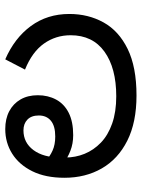

<svg xmlns="http://www.w3.org/2000/svg" viewBox="78 -618 552 749"><g transform="rotate(-90 354.5 -244.0)"><path d="M356 12Q251 12 179.5 -24Q108 -60 71.5 -123.5Q35 -187 35 -269Q35 -343 60.5 -394.5Q86 -446 129 -473Q172 -500 225 -500Q265 -500 294.5 -484.5Q324 -469 340.5 -440.5Q357 -412 357 -373Q357 -333 340 -301.5Q323 -270 288.5 -252.5Q254 -235 201 -235Q168 -235 140 -246Q112 -257 91.5 -273Q71 -289 58 -304L81 -366Q89 -355 103.5 -340.5Q118 -326 141 -315.5Q164 -305 196 -305Q237 -305 257.5 -322Q278 -339 278 -369Q278 -398 262 -413.5Q246 -429 220 -429Q172 -429 143 -390Q114 -351 114 -284V-266Q114 -226 128.5 -190.5Q143 -155 172 -127Q201 -99 246.5 -83Q292 -67 353 -67Q463 -67 527 -113Q591 -159 591 -245Q591 -303 558.5 -349Q526 -395 457 -423L497 -500Q580 -464 627 -400Q674 -336 674 -250Q674 -176 641 -116.5Q608 -57 537.5 -22.5Q467 12 356 12Z"/></g></svg>

Font: ltelugu05
Style: Book
Weight: 400
Designer: Jelle Bosma - Monotype Design Team
Foundry: Monotype Imaging Inc.
Version: Version 2.003